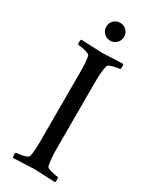

<svg xmlns="http://www.w3.org/2000/svg" viewBox="-209 -860 730 913"><g transform="rotate(30 155.5 -403.0)"><path d="M113.3 -510.7Q113.3 -571.3 106.4 -597.7Q103.5 -605.5 78.6 -611.8Q53.7 -618.2 41 -618.2Q37.1 -618.2 37.1 -630.9Q37.1 -642.6 41 -646.5Q153.3 -641.6 158.2 -641.6Q173.8 -641.6 271.5 -646.5Q273.4 -640.6 273.4 -631.8Q273.4 -618.2 269.5 -618.2Q259.8 -618.2 234.4 -611.3Q209 -604.5 207 -597.7Q198.2 -563.5 198.2 -506.8V-135.7Q198.2 -79.1 207 -44.9Q209 -38.1 234.4 -31.7Q259.8 -25.4 269.5 -25.4Q273.4 -25.4 273.4 -10.7Q273.4 -2.9 271.5 2.9Q173.8 -2 158.2 -2Q153.3 -2 41 2.9Q37.1 -1 37.1 -11.7Q37.1 -25.4 41 -25.4Q53.7 -25.4 78.6 -31.2Q103.5 -37.1 106.4 -44.9Q113.3 -71.3 113.3 -131.8ZM126.5 -725.1Q112.3 -739.3 112.3 -759.8Q112.3 -780.3 126.5 -794.4Q140.6 -808.6 161.1 -808.6Q181.6 -808.6 195.8 -794.4Q210 -780.3 210 -759.8Q210 -739.3 195.8 -725.1Q181.6 -710.9 161.1 -710.9Q140.6 -710.9 126.5 -725.1Z"/></g></svg>

Font: Crimson Text
Style: Roman
Weight: 400
Version: Version 0.13